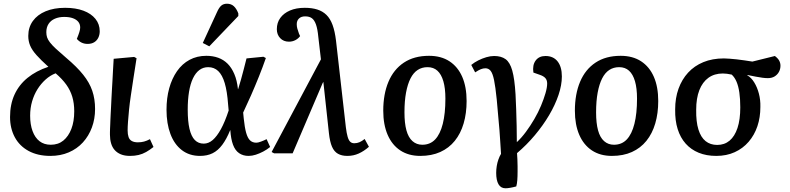

<svg xmlns="http://www.w3.org/2000/svg" viewBox="-20 -824 4248 1032"><path d="M251 14Q183 14 134 -12.5Q85 -39 59.5 -86.5Q34 -134 34 -195Q34 -263 58 -315.5Q82 -368 128 -405.5Q174 -443 240 -465Q199 -502 175.5 -528.5Q152 -555 142 -579Q132 -603 132 -631Q132 -677 156.5 -711Q181 -745 225.5 -763.5Q270 -782 330 -782Q387 -782 428.5 -766.5Q470 -751 493 -722.5Q516 -694 516 -656Q516 -637 508.5 -621.5Q501 -606 486.5 -597Q472 -588 451 -588Q433 -588 418.5 -595Q404 -602 393 -615Q402 -637 406.5 -651.5Q411 -666 411 -676Q411 -694 401 -706.5Q391 -719 372 -726Q353 -733 325 -733Q297 -733 275 -723.5Q253 -714 241 -695.5Q229 -677 229 -651Q229 -636 233 -623.5Q237 -611 248.5 -596Q260 -581 281 -561.5Q302 -542 336 -513Q393 -465 427 -422.5Q461 -380 476 -336Q491 -292 491 -238Q491 -185 474 -139Q457 -93 425.5 -58.5Q394 -24 349.5 -5Q305 14 251 14ZM253 -46Q293 -46 320.5 -68.5Q348 -91 363.5 -131Q379 -171 379 -226Q379 -269 368.5 -304Q358 -339 336 -369.5Q314 -400 279 -430Q250 -419 225 -396.5Q200 -374 181.5 -344.5Q163 -315 152.5 -279Q142 -243 142 -202Q142 -155 155 -119.5Q168 -84 192.5 -65Q217 -46 253 -46Z M679 14Q650 14 629.5 5.5Q609 -3 596 -18Q583 -33 577 -54Q571 -75 571 -100Q571 -106 571 -114Q571 -122 571.5 -132Q572 -142 572.5 -154.5Q573 -167 573.5 -181.5Q574 -196 575 -213.5Q576 -231 577 -251Q578 -271 579 -293Q580 -315 581.5 -339.5Q583 -364 584.5 -391Q586 -418 587.5 -447.5Q589 -477 591 -508L701 -518L714 -511Q705 -455 697.5 -405Q690 -355 683.5 -312Q677 -269 673.5 -233Q670 -197 668 -169.5Q666 -142 666 -123Q666 -102 671 -87.5Q676 -73 688.5 -66Q701 -59 721 -59Q739 -59 754 -63Q769 -67 786 -76L805 -34Q785 -18 765.5 -7Q746 4 725 9Q704 14 679 14Z M1055 14Q998 14 957.5 -17Q917 -48 896 -104Q875 -160 875 -234Q875 -297 889.5 -349.5Q904 -402 931.5 -441.5Q959 -481 999 -502.5Q1039 -524 1089 -524Q1124 -524 1153 -513.5Q1182 -503 1203.5 -481.5Q1225 -460 1239.5 -426Q1254 -392 1259 -345H1260Q1268 -370 1275.5 -397Q1283 -424 1290.5 -453Q1298 -482 1305 -510L1396 -519L1409 -512Q1392 -463 1371.5 -412Q1351 -361 1329.5 -312Q1308 -263 1287 -219L1290 -188Q1295 -139 1303 -110.5Q1311 -82 1324 -69.5Q1337 -57 1358 -57Q1367 -57 1383 -63Q1399 -69 1413 -76L1432 -34Q1415 -20 1395 -9.5Q1375 1 1355 7.5Q1335 14 1316 14Q1287 14 1265.5 -0.5Q1244 -15 1232.5 -46Q1221 -77 1218 -124H1217Q1198 -77 1175 -46Q1152 -15 1123 -0.5Q1094 14 1055 14ZM1075 -52Q1101 -52 1123.5 -71.5Q1146 -91 1167.5 -130Q1189 -169 1209 -230L1206 -263Q1201 -333 1188 -377Q1175 -421 1153 -442Q1131 -463 1099 -463Q1072 -463 1051.5 -447.5Q1031 -432 1017 -402.5Q1003 -373 996 -330.5Q989 -288 989 -235Q989 -172 998.5 -131.5Q1008 -91 1027 -71.5Q1046 -52 1075 -52ZM1105 -575 1070 -593 1146 -758Q1157 -783 1169 -793.5Q1181 -804 1200 -804Q1222 -804 1236.5 -791Q1251 -778 1261 -752V-738Z M1847 14Q1817 14 1796.5 2.5Q1776 -9 1764.5 -35.5Q1753 -62 1748 -108L1718 -384L1714 -377L1553 0H1453L1440 -7L1705 -505L1691 -625Q1687 -668 1678.5 -692Q1670 -716 1656.5 -726Q1643 -736 1620 -736Q1599 -736 1587 -724.5Q1575 -713 1575 -694Q1575 -682 1578 -671Q1581 -660 1587 -643L1593 -630Q1584 -617 1568 -608.5Q1552 -600 1533 -600Q1504 -600 1486 -619Q1468 -638 1468 -667Q1468 -702 1486.5 -727.5Q1505 -753 1538.5 -767.5Q1572 -782 1618 -782Q1656 -782 1685 -773Q1714 -764 1734.5 -744Q1755 -724 1767.5 -690Q1780 -656 1786 -606L1839 -140Q1843 -108 1848.5 -89Q1854 -70 1862.5 -62Q1871 -54 1884 -54Q1899 -54 1912 -59.5Q1925 -65 1940 -77L1963 -35Q1937 -12 1908.5 1Q1880 14 1847 14Z M2239 14Q2176 14 2131.5 -15.5Q2087 -45 2063.5 -99.5Q2040 -154 2040 -229Q2040 -318 2068 -384.5Q2096 -451 2151 -487.5Q2206 -524 2286 -524Q2351 -524 2396 -494.5Q2441 -465 2464.5 -411Q2488 -357 2488 -281Q2488 -215 2472 -160.5Q2456 -106 2424.5 -67Q2393 -28 2346.5 -7Q2300 14 2239 14ZM2250 -46Q2292 -46 2319 -74.5Q2346 -103 2360 -158.5Q2374 -214 2374 -294Q2374 -350 2363 -387.5Q2352 -425 2331 -444Q2310 -463 2278 -463Q2248 -463 2225 -448Q2202 -433 2186.5 -402.5Q2171 -372 2162.5 -326.5Q2154 -281 2154 -220Q2154 -162 2164.5 -123.5Q2175 -85 2197 -65.5Q2219 -46 2250 -46Z M2697 188Q2672 188 2659.5 166.5Q2647 145 2647 105Q2647 87 2650 68.5Q2653 50 2659 33Q2665 16 2673 3Q2670 -38 2668.5 -67.5Q2667 -97 2664.5 -126Q2662 -155 2658.5 -193Q2655 -231 2650 -289Q2643 -358 2635.5 -394Q2628 -430 2617 -443.5Q2606 -457 2589 -457Q2577 -457 2564.5 -452Q2552 -447 2534 -435L2513 -475Q2530 -489 2551 -499.5Q2572 -510 2594 -516.5Q2616 -523 2636 -523Q2674 -523 2697.5 -506Q2721 -489 2733.5 -444.5Q2746 -400 2751 -317Q2753 -279 2754.5 -235.5Q2756 -192 2757 -147Q2758 -102 2758 -60Q2783 -83 2807 -115.5Q2831 -148 2852 -184Q2873 -220 2888 -256Q2903 -292 2912 -323Q2921 -354 2921 -375Q2921 -393 2911.5 -404Q2902 -415 2881 -422L2847 -434Q2841 -474 2859 -498.5Q2877 -523 2912 -523Q2954 -523 2977 -494Q3000 -465 3000 -413Q3000 -367 2982 -313.5Q2964 -260 2931.5 -205Q2899 -150 2855 -97.5Q2811 -45 2759 -1Q2760 12 2761 32Q2762 52 2762 69.5Q2762 87 2762 97Q2762 124 2760.5 144Q2759 164 2755 178Q2737 183 2722 185.5Q2707 188 2697 188Z M3269 14Q3206 14 3161.5 -15.5Q3117 -45 3093.5 -99.5Q3070 -154 3070 -229Q3070 -318 3098 -384.5Q3126 -451 3181 -487.5Q3236 -524 3316 -524Q3381 -524 3426 -494.5Q3471 -465 3494.5 -411Q3518 -357 3518 -281Q3518 -215 3502 -160.5Q3486 -106 3454.5 -67Q3423 -28 3376.5 -7Q3330 14 3269 14ZM3280 -46Q3322 -46 3349 -74.5Q3376 -103 3390 -158.5Q3404 -214 3404 -294Q3404 -350 3393 -387.5Q3382 -425 3361 -444Q3340 -463 3308 -463Q3278 -463 3255 -448Q3232 -433 3216.5 -402.5Q3201 -372 3192.5 -326.5Q3184 -281 3184 -220Q3184 -162 3194.5 -123.5Q3205 -85 3227 -65.5Q3249 -46 3280 -46Z M3830 14Q3777 14 3735.5 -3Q3694 -20 3665.5 -52Q3637 -84 3622.5 -130Q3608 -176 3609 -236Q3609 -297 3627 -347Q3645 -397 3678.5 -433.5Q3712 -470 3760.5 -490Q3809 -510 3871 -510Q3884 -510 3901.5 -508.5Q3919 -507 3939.5 -505Q3960 -503 3981.5 -499.5Q4003 -496 4024 -493L4145 -523Q4162 -510 4168.5 -497.5Q4175 -485 4175 -471Q4175 -453 4167 -438Q4159 -423 4144 -413.5Q4129 -404 4107 -404Q4095 -404 4079 -406Q4063 -408 4042.5 -412Q4022 -416 3997 -421V-419Q4018 -407 4034 -381Q4050 -355 4059 -321Q4068 -287 4067 -249Q4067 -193 4051 -145.5Q4035 -98 4004 -62Q3973 -26 3929 -6Q3885 14 3830 14ZM3835 -45Q3874 -45 3901.5 -68Q3929 -91 3944 -136Q3959 -181 3959 -247Q3959 -292 3954 -326.5Q3949 -361 3939 -384.5Q3929 -408 3913 -423Q3900 -426 3887.5 -427.5Q3875 -429 3865 -429Q3820 -429 3788 -406Q3756 -383 3739 -339.5Q3722 -296 3722 -234Q3721 -170 3734 -128Q3747 -86 3772.5 -65.5Q3798 -45 3835 -45Z"/></svg>

Font: Literata 18pt Medium
Style: Italic
Weight: 500
Italic angle: -2°
Designer: Latin by Veronika Burian and Jose Scaglione. Greek by Irene Vlachou. Cyrillic by Vera Evstafieva
Foundry: TypeTogether
Version: Version 3.103;gftools[0.9.29]